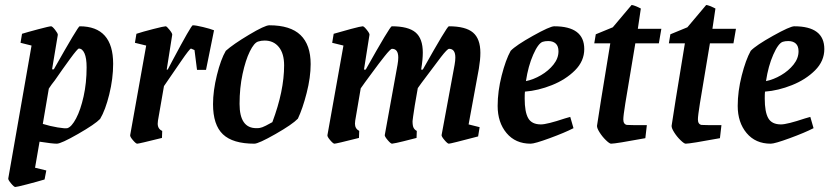

<svg xmlns="http://www.w3.org/2000/svg" viewBox="-20 -565 3313 767"><path d="M432 -310Q432 -251 416.5 -188Q401 -125 380 -90Q360 -69 292 -30Q224 9 207 9Q189 9 138 1L120 105L165 116L158 152Q128 161 87.5 171.5Q47 182 41 182Q36 182 24 167.5Q12 153 13 148L106 -383L62 -394L68 -430Q87 -436 132 -448Q177 -460 184 -460Q189 -460 200 -446Q211 -432 211 -426L188 -288H195Q292 -460 298 -460Q432 -460 432 -310ZM326 -296Q326 -333 317.5 -352Q309 -371 295 -371Q290 -371 260 -330Q230 -289 199 -244Q186 -228 175 -211L151 -70Q180 -61 210 -56Q240 -51 249 -53Q266 -58 284 -92Q302 -126 314 -180Q326 -234 326 -296Z M835 -444 803 -286H767L757 -365Q743 -371 743 -371Q738 -371 703 -320Q668 -269 635 -221L611 -83Q610 -78 610 -71Q610 -50 628 -42L627 -14Q535 9 528 9Q523 9 511 -5Q499 -19 500 -25L564 -383L519 -394L525 -430Q549 -438 592 -449Q635 -460 642 -460Q646 -460 657.5 -445.5Q669 -431 668 -426L646 -287H650L669 -323Q744 -464 750 -464Q762 -464 791 -457Q820 -450 835 -444Z M831 -149Q831 -202 846.5 -265Q862 -328 882 -362Q911 -388 974.5 -426Q1038 -464 1056 -464Q1140 -464 1180.5 -425Q1221 -386 1221 -309Q1221 -256 1205 -193.5Q1189 -131 1170 -91Q1148 -68 1080.5 -29.5Q1013 9 996 9Q910 9 870.5 -28.5Q831 -66 831 -149ZM1018 -54Q1026 -55 1042 -63Q1058 -71 1068 -77Q1115 -202 1115 -304Q1115 -351 1094 -377Q1073 -403 1037 -403Q1023 -403 1011 -399Q995 -394 978 -359.5Q961 -325 949 -269.5Q937 -214 937 -150Q937 -53 1004 -53Q1013 -53 1018 -54Z M1852 -68 1896 -57 1890 -20Q1780 9 1773 9Q1768 9 1756 -5Q1744 -19 1744 -25L1796 -306Q1799 -323 1799 -335Q1799 -370 1774 -370Q1767 -370 1741.5 -337Q1716 -304 1664 -234Q1649 -213 1649 -213L1637 -144Q1628 -86 1628 -81Q1628 -62 1632.5 -54Q1637 -46 1645 -42L1644 -14Q1621 -8 1591 -0.5Q1561 7 1546 9Q1541 9 1529 -5Q1517 -19 1517 -25L1568 -306Q1571 -323 1571 -335Q1571 -370 1546 -370Q1540 -370 1516.5 -340.5Q1493 -311 1469 -278Q1445 -245 1438 -236L1421 -212L1399 -83Q1398 -78 1398 -71Q1398 -51 1415 -42L1414 -14Q1323 9 1316 9Q1311 9 1299 -5Q1287 -19 1288 -25L1352 -383L1307 -394L1313 -430Q1343 -439 1382.5 -449.5Q1422 -460 1429 -460Q1434 -460 1445.5 -445.5Q1457 -431 1456 -426L1434 -287H1441Q1538 -460 1545 -460Q1611 -460 1640 -435.5Q1669 -411 1669 -355Q1669 -327 1663 -291Q1663 -288 1662 -287H1669Q1766 -460 1773 -460Q1840 -460 1869.5 -435Q1899 -410 1899 -354Q1899 -327 1893 -291Z M2077 -199Q2076 -190 2076 -171Q2076 -118 2090 -93Q2104 -68 2141 -68Q2165 -68 2237 -92L2258 -98L2271 -53Q2236 -35 2176 -13Q2116 9 2100 9Q2039 9 2003.5 -33.5Q1968 -76 1968 -142Q1968 -200 1984 -263Q2000 -326 2020 -362Q2041 -384 2109 -422Q2177 -460 2194 -460Q2314 -460 2314 -369Q2314 -321 2277 -284Q2240 -247 2185 -225Q2130 -203 2077 -199ZM2081 -241Q2111 -247 2141 -264.5Q2171 -282 2191 -307Q2211 -332 2211 -360Q2211 -381 2200 -391Q2189 -401 2170 -401Q2157 -401 2148 -398Q2130 -392 2110 -346.5Q2090 -301 2081 -241Z M2365 -63Q2371 -107 2418 -392H2354L2360 -428L2428 -456L2503 -545Q2512 -545 2540 -531L2528 -450H2622L2612 -392H2518L2503 -302Q2486 -202 2478 -152Q2470 -102 2470 -88Q2470 -69 2484 -66Q2491 -65 2564 -65L2558 -13Q2439 9 2421 9Q2415 9 2400.5 -5Q2386 -19 2375 -36.5Q2364 -54 2365 -63Z M2663 -63Q2669 -107 2716 -392H2652L2658 -428L2726 -456L2801 -545Q2810 -545 2838 -531L2826 -450H2920L2910 -392H2816L2801 -302Q2784 -202 2776 -152Q2768 -102 2768 -88Q2768 -69 2782 -66Q2789 -65 2862 -65L2856 -13Q2737 9 2719 9Q2713 9 2698.5 -5Q2684 -19 2673 -36.5Q2662 -54 2663 -63Z M3036 -199Q3035 -190 3035 -171Q3035 -118 3049 -93Q3063 -68 3100 -68Q3124 -68 3196 -92L3217 -98L3230 -53Q3195 -35 3135 -13Q3075 9 3059 9Q2998 9 2962.5 -33.5Q2927 -76 2927 -142Q2927 -200 2943 -263Q2959 -326 2979 -362Q3000 -384 3068 -422Q3136 -460 3153 -460Q3273 -460 3273 -369Q3273 -321 3236 -284Q3199 -247 3144 -225Q3089 -203 3036 -199ZM3040 -241Q3070 -247 3100 -264.5Q3130 -282 3150 -307Q3170 -332 3170 -360Q3170 -381 3159 -391Q3148 -401 3129 -401Q3116 -401 3107 -398Q3089 -392 3069 -346.5Q3049 -301 3040 -241Z"/></svg>

Font: Grenze Medium
Style: Italic
Weight: 500
Italic angle: -10°
Designer: Renata Polastri
Foundry: Omnibus-Type
Version: Version 1.002; ttfautohint (v1.8)